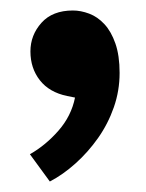

<svg xmlns="http://www.w3.org/2000/svg" viewBox="-20 -172 278 366"><path d="M108 11Q74 4 56 -19Q38 -42 38 -74Q38 -105 59 -128.5Q80 -152 119 -152Q134 -152 150 -146Q166 -140 179 -126Q192 -112 200 -89Q208 -66 208 -33Q208 1 197 32.5Q186 64 167 91Q148 118 124 139.5Q100 161 75 174L37 122Q67 105 91.5 77Q116 49 123 14Z"/></svg>

Font: Mukta Vaani
Style: Bold
Weight: 700
Designer: Noopur Datye, Girish Dalvi, Yashodeep Gholap, Pallavi Karambelkar
Foundry: Ek Type
Version: Version 2.538;PS 1.000;hotconv 16.6.51;makeotf.lib2.5.65220;